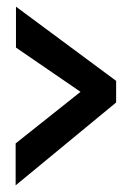

<svg xmlns="http://www.w3.org/2000/svg" viewBox="-20 -597 390 577"><path d="M27 -40V-166L222 -321L28 -454V-577L329 -354V-289Z"/></svg>

Font: Inconsolata ExtraCondensed Black
Style: Regular
Weight: 900
Width: 2
Monospace: yes
Designer: Raph Levien, Cyreal, Brenton Simpson
Foundry: Raph Levien, Cyreal, Google
Version: Version 3.001; ttfautohint (v1.8.2.53-6de2)